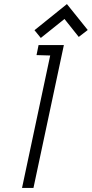

<svg xmlns="http://www.w3.org/2000/svg" viewBox="-20 -921 450 941"><path d="M410 -774 308 -901 149 -773 180 -735 296 -828 366 -740ZM159 -651 226 -649 88 0H144L293 -700H169Z"/></svg>

Font: Advent Pro
Style: Italic
Weight: 400
Italic angle: -12°
Designer: VivaRado, Andreas Kalpakidis
Foundry: VivaRado, Andreas Kalpakidis
Version: Version 3.000